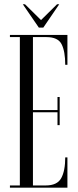

<svg xmlns="http://www.w3.org/2000/svg" viewBox="-20 -860 357 880"><path d="M25.5 0V-10H71V-690H25.5V-700H289V-563H279Q279 -624 262.5 -657Q246 -690 192.5 -690H131V-355.5H243.5V-415.5H253.5V-286.5H243.5V-345.5H131V-10H189.5Q242.5 -10 260.8 -43.8Q279 -77.5 279 -138.5H289V0ZM158 -733.5 84.5 -840.5H94.5L168 -768L241.5 -840.5H251.5L178.5 -733.5Z"/></svg>

Font: Imbue 100pt Light
Style: Regular
Weight: 300
Designer: Tyler Finck
Foundry: Etcetera Type Company
Version: Version 1.102; ttfautohint (v1.8.3)